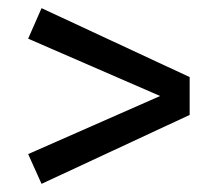

<svg xmlns="http://www.w3.org/2000/svg" viewBox="-20 -571 540 476"><path d="M83 -550.8 450.2 -379.9V-286.1L83 -115.2L49.8 -189L377 -333L49.8 -475.1Z"/></svg>

Font: FiraGO
Style: Regular
Weight: 400
Designer: bBox Type
Foundry: bBox Type GmbH
Version: Version 1.001;PS 001.001;hotconv 1.0.88;makeotf.lib2.5.64775